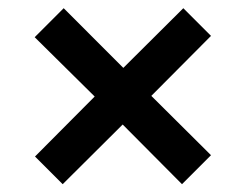

<svg xmlns="http://www.w3.org/2000/svg" viewBox="-20 -578 615 480"><path d="M136.7 -117.5 67.5 -186.7 216.7 -336.7 66.7 -485 139.2 -557.5 288.3 -408.3 438.3 -557.5 507.5 -488.3 358.3 -338.3 507.5 -190 435 -117.5 286.7 -266.7Z"/></svg>

Font: Funnel Display Light SemiBold
Style: Regular
Weight: 600
Version: Version 1.000